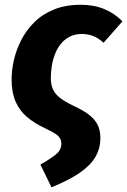

<svg xmlns="http://www.w3.org/2000/svg" viewBox="-20 -569 538 812"><path d="M322 -548.8Q377.4 -548.8 421.3 -530.5Q465.1 -512.3 497.8 -478.7L418.1 -388.2Q395.4 -408.6 373.4 -416.9Q351.3 -425.3 326.2 -425.3Q296 -425.3 273.8 -413.5Q251.7 -401.8 236.4 -382.3Q221.1 -362.8 211.9 -338.3Q202.6 -313.8 198.8 -287.8Q194.9 -261.9 194.9 -238.7Q194.9 -210.5 204.3 -190.5Q213.6 -170.4 234.7 -154.4Q255.8 -138.4 291.5 -121.1Q325.2 -105.7 350.6 -88.1Q376 -70.4 390.2 -46.3Q404.5 -22.1 404.5 15.2Q404.5 58.2 383.8 94.1Q363.1 130 318 161.2Q272.8 192.5 197.8 223.2L150.9 127Q189.4 105.3 214.4 85.7Q239.5 66.1 239.5 38.8Q239.5 25.1 233.1 14.9Q226.7 4.7 211.8 -4.7Q196.8 -14.1 170 -26.8Q125.9 -47.4 94.2 -74.2Q62.6 -101 45.8 -139.6Q29 -178.2 29 -233.5Q29 -271.8 38.8 -315Q48.6 -358.1 69.7 -399.4Q90.8 -440.8 124.9 -474.8Q158.9 -508.8 208 -528.8Q257 -548.8 322 -548.8Z"/></svg>

Font: Fira Sans Variable
Style: Italic
Weight: 397
Italic angle: -8°
Designer: Carrois Corporate & Edenspiekermann AG
Foundry: Carrois Corporate GbR & Edenspiekermann AG
Version: Version 4.202